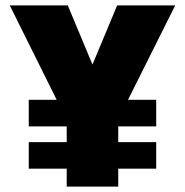

<svg xmlns="http://www.w3.org/2000/svg" viewBox="-20 -688 682 708"><path d="M226 0V-66H86V-164H226V-222H86V-320H189L16 -668H230L321 -450L412 -668H626L452 -320H556V-222H416V-164H556V-66H416V0Z"/></svg>

Font: Gantari Black
Style: Regular
Weight: 900
Version: Version 1.000